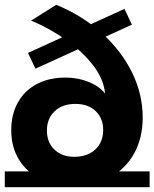

<svg xmlns="http://www.w3.org/2000/svg" viewBox="-22 -769 645 802"><path d="M283 7Q205 7 147 -21.5Q89 -50 57 -102.5Q25 -155 25 -225Q25 -292 53 -341.5Q81 -391 132 -418Q183 -445 252 -445Q303 -445 348 -427Q393 -409 417 -378Q411 -439 367.5 -495.5Q324 -552 256.5 -600.5Q189 -649 108 -683L213 -749Q322 -704 403.5 -630.5Q485 -557 529.5 -466.5Q574 -376 574 -278Q574 -192 538 -127.5Q502 -63 436.5 -28Q371 7 283 7ZM288 -114Q343 -114 376 -144.5Q409 -175 409 -226Q409 -275 377.5 -305Q346 -335 293 -335Q239 -335 206.5 -304.5Q174 -274 174 -224Q174 -174 205.5 -144Q237 -114 288 -114ZM126 -482 95 -548 498 -732 529 -666ZM-2 -53H603V13H-2Z"/></svg>

Font: Montserrat Underline Thin
Style: Bold
Weight: 700
Version: Version 9.000